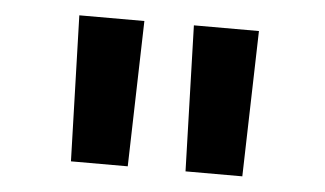

<svg xmlns="http://www.w3.org/2000/svg" viewBox="-34 -777 667 394"><g transform="rotate(5 300.0 -580.0)"><path d="M124 -430 115 -730H249L241 -430ZM360 -430 351 -730H485L477 -430Z"/></g></svg>

Font: JetBrains Mono NL
Style: Bold
Weight: 700
Monospace: yes
Designer: Philipp Nurullin, Konstantin Bulenkov
Foundry: JetBrains
Version: Version 2.305; ttfautohint (v1.8.4.7-5d5b)